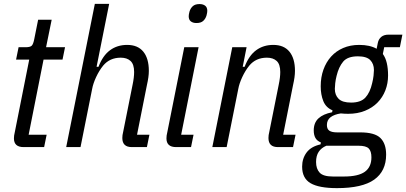

<svg xmlns="http://www.w3.org/2000/svg" viewBox="-20 -760 2099 992"><path d="M102 0Q52 0 52 -45Q52 -53 53 -60Q54 -67 56 -75L131 -452H63L76 -516H112Q136 -516 144 -524Q152 -532 157 -558L177 -658H247L218 -516H316L303 -452H205L128 -64H221L208 0Z M470 -740H544L479 -415H489Q511 -473 548.5 -500.5Q586 -528 637 -528Q692 -528 720.5 -493Q749 -458 749 -394Q749 -378 746.5 -360Q744 -342 739 -320L688 -64H752L739 0H661Q612 0 612 -47Q612 -55 613 -62Q614 -69 616 -77L665 -322Q673 -360 673 -388Q673 -428 654.5 -445Q636 -462 604 -462Q547 -462 513 -421Q492 -395 476.5 -361.5Q461 -328 456 -300L396 0H322Z M995 -641Q977 -641 966 -649.5Q955 -658 955 -676Q955 -685 959 -700Q964 -717 976 -728Q988 -739 1011 -739Q1029 -739 1040 -730.5Q1051 -722 1051 -704Q1051 -695 1047 -680Q1042 -663 1030 -652Q1018 -641 995 -641ZM890 0Q840 0 840 -45Q840 -53 841 -60Q842 -67 844 -75L932 -516H1006L916 -64H980L967 0Z M1077 0 1180 -516H1254L1234 -415H1244Q1266 -473 1303.5 -500.5Q1341 -528 1392 -528Q1447 -528 1475.5 -493Q1504 -458 1504 -394Q1504 -378 1501.5 -360Q1499 -342 1494 -320L1443 -64H1507L1494 0H1416Q1367 0 1367 -47Q1367 -55 1368 -62Q1369 -69 1371 -77L1420 -322Q1428 -360 1428 -388Q1428 -428 1409.5 -445Q1391 -462 1359 -462Q1302 -462 1268 -421Q1247 -395 1231.5 -361.5Q1216 -328 1211 -300L1151 0Z M1975 39Q1975 124 1913.5 168Q1852 212 1721 212Q1628 212 1584.5 186.5Q1541 161 1541 101Q1541 59 1564 28Q1587 -3 1636 -14L1638 -24Q1618 -32 1609.5 -47.5Q1601 -63 1601 -86Q1601 -126 1625.5 -148.5Q1650 -171 1696 -180L1698 -190Q1664 -204 1650.5 -237.5Q1637 -271 1637 -314Q1637 -361 1651 -400Q1665 -439 1690.5 -467.5Q1716 -496 1753 -512Q1790 -528 1836 -528Q1891 -528 1926 -508L1932 -538Q1936 -558 1950 -569.5Q1964 -581 1988 -581H2059L2046 -516H1965L1958 -481Q1972 -462 1978.5 -434Q1985 -406 1985 -370Q1985 -329 1971 -293Q1957 -257 1930.5 -230Q1904 -203 1865.5 -187.5Q1827 -172 1779 -172Q1770 -172 1760 -172.5Q1750 -173 1741 -174Q1707 -169 1688 -154.5Q1669 -140 1669 -114Q1669 -93 1682 -84.5Q1695 -76 1722 -76H1841Q1916 -76 1945.5 -47Q1975 -18 1975 39ZM1899 53Q1899 21 1885 7Q1871 -7 1833 -7H1666Q1640 4 1626.5 24.5Q1613 45 1613 77Q1613 112 1631.5 132Q1650 152 1700 152H1757Q1831 152 1865 127.5Q1899 103 1899 53ZM1794 -230Q1844 -230 1868 -256Q1892 -282 1903 -331Q1908 -351 1910 -369Q1912 -387 1912 -398Q1912 -430 1893 -449.5Q1874 -469 1829 -469Q1776 -469 1753 -441.5Q1730 -414 1719 -368Q1714 -348 1712 -330Q1710 -312 1710 -301Q1710 -269 1729.5 -249.5Q1749 -230 1794 -230Z"/></svg>

Font: IBM Plex Sans Condensed
Style: Italic
Weight: 400
Width: 3
Italic angle: -11°
Designer: Mike Abbink, Paul van der Laan, Pieter van Rosmalen
Foundry: Bold Monday
Version: Version 1.3